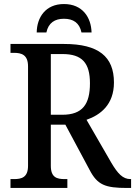

<svg xmlns="http://www.w3.org/2000/svg" viewBox="-20 -932 670 952"><path d="M162 -771H210C220 -819 252 -839 297 -839C343 -839 374 -819 384 -771H434C432 -846 389 -912 297 -912C206 -912 163 -846 162 -771ZM32 0H314V-44H301C262 -44 232 -52 232 -110V-314H304L424 -90C463 -15 501 0 611 0H630V-44H627C589 -44 564 -71 532 -125L409 -338C478 -362 545 -413 545 -523C545 -651 469 -714 298 -714H32V-670H49C86 -670 119 -661 119 -603V-110C119 -52 87 -44 49 -44H32ZM289 -363H232V-664H290C387 -664 426 -620 426 -519C426 -416 390 -363 289 -363Z"/></svg>

Font: Noto Serif SemiCondensed Medium
Style: Regular
Weight: 500
Width: 4
Designer: Monotype Design Team
Foundry: Monotype Imaging Inc.
Version: Version 2.014